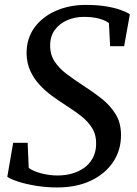

<svg xmlns="http://www.w3.org/2000/svg" viewBox="-20 -772 572 802"><path d="M219.5 11Q172.5 11 129 3.8Q85.5 -3.5 54 -14Q22.5 -24.5 10.5 -33.5L35 -175.5H95.5L100 -70.5Q119.5 -56.5 152.8 -47.8Q186 -39 221 -39Q252.5 -39 280.8 -47Q309 -55 331.5 -71Q354 -87 367.2 -111.2Q380.5 -135.5 381.5 -167.5Q383 -205.5 366.5 -234Q350 -262.5 320.8 -285.8Q291.5 -309 255 -332Q226 -350.5 197 -371.8Q168 -393 144.2 -419Q120.5 -445 106 -477.2Q91.5 -509.5 91 -549.5Q91 -612 124.2 -657.2Q157.5 -702.5 213.8 -727Q270 -751.5 338 -751.5Q386 -751.5 422.5 -745.5Q459 -739.5 483.8 -730.5Q508.5 -721.5 522.5 -712.5L498.5 -579H440L435 -675.5Q419.5 -687.5 392.8 -694.5Q366 -701.5 329.5 -701.5Q294 -701.5 262.2 -688.2Q230.5 -675 210.2 -648.8Q190 -622.5 189.5 -584Q189 -544 208.2 -515Q227.5 -486 259.2 -462.2Q291 -438.5 328.5 -414Q367 -389.5 402.8 -361.5Q438.5 -333.5 461.8 -297Q485 -260.5 485.5 -210Q486 -145 452.5 -95.2Q419 -45.5 359.2 -17.2Q299.5 11 219.5 11Z"/></svg>

Font: Merriweather 24pt
Style: Italic
Weight: 400
Italic angle: -7.8°
Designer: Eben Sorkin
Foundry: Eben Sorkin
Version: Version 2.101